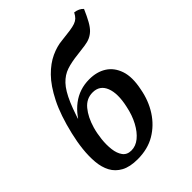

<svg xmlns="http://www.w3.org/2000/svg" viewBox="-209 -823 938 938"><g transform="rotate(-45 259.5 -354.5)"><path d="M185 9Q132 9 99 -9Q66 -27 49.5 -58Q33 -89 29.5 -130Q26 -171 31 -216.5Q36 -262 47 -308Q71 -410 105 -477.5Q139 -545 177.5 -584Q216 -623 256.5 -641.5Q297 -660 333 -663Q371 -667 394.5 -670.5Q418 -674 432 -679Q446 -684 455 -692.5Q464 -701 473 -718Q488 -716 499.5 -710.5Q511 -705 519 -696Q503 -659 489.5 -635Q476 -611 462.5 -598Q449 -585 432.5 -577.5Q416 -570 393.5 -567Q371 -564 339 -560Q292 -555 259 -544Q226 -533 199.5 -505Q173 -477 149 -421Q125 -365 98 -270L92 -286Q122 -356 174 -395.5Q226 -435 294 -435Q346 -435 383 -411.5Q420 -388 436 -341Q452 -294 437 -222Q425 -156 391.5 -104Q358 -52 306.5 -21.5Q255 9 185 9ZM194 -43Q224 -43 250.5 -64.5Q277 -86 297.5 -124Q318 -162 328 -211Q345 -287 327 -332.5Q309 -378 260 -378Q217 -378 188 -343Q159 -308 143 -253Q134 -222 130 -185.5Q126 -149 130 -116.5Q134 -84 149 -63.5Q164 -43 194 -43ZM92 -338H144V-318H92Z"/></g></svg>

Font: Vollkorn Medium
Style: Italic
Weight: 500
Italic angle: -11°
Designer: Friedrich Althausen
Foundry: Friedrich Althausen
Version: Version 5.000